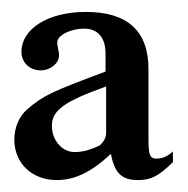

<svg xmlns="http://www.w3.org/2000/svg" viewBox="-20 -696 316 322"><path d="M158 -474C158 -466 155 -459 147 -452C130 -444 118 -441 105 -441C84 -441 67 -461 67 -485C67 -511 88 -526 158 -551ZM270 -442C260 -433 252 -430 242 -430C231 -430 229 -437 229 -465V-580C229 -644 194 -676 124 -676C61 -676 16 -648 16 -609C16 -591 30 -578 48 -578C65 -578 79 -590 79 -603C79 -605 79 -608 78 -611C77 -617 76 -621 76 -625C76 -637 99 -648 121 -648C144 -648 157 -633 157 -606V-576C66 -542 53 -536 26 -513C12 -501 4 -482 4 -462C4 -422 34 -394 75 -394C105 -394 133 -407 166 -438C172 -406 184 -394 211 -394C234 -394 246 -401 270 -424Z"/></svg>

Font: XITS Math
Style: Regular
Weight: 400
Designer: MicroPress Inc., with final additions and corrections provided by Coen Hoffman, Elsevier (retired)
Version: Version 1.302